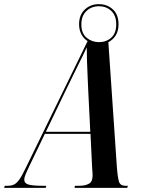

<svg xmlns="http://www.w3.org/2000/svg" viewBox="-65 -905 683 925"><path d="M-45 0 -42 -10H-27Q-10 -10 2.5 -16Q15 -22 28 -40Q41 -58 59 -96L357 -707Q338 -719 327 -740Q316 -761 316 -788Q316 -833 343.5 -859Q371 -885 411 -885Q451 -885 478.5 -860Q506 -835 506 -788Q506 -756 492.5 -734.5Q479 -713 457 -702L498 -101Q502 -48 508.5 -29Q515 -10 539 -10H551L548 0H294L296 -10H318Q346 -10 363.5 -20Q381 -30 381 -58Q381 -66 380.5 -75Q380 -84 379 -94L371 -260H151L75 -102Q66 -83 59 -67Q52 -51 52 -39Q52 -22 72 -16Q92 -10 138 -10H158L155 0ZM412 -702Q447 -702 471 -723.5Q495 -745 495 -788Q495 -830 471 -852.5Q447 -875 412 -875Q376 -875 351.5 -852Q327 -829 327 -787Q327 -744 352.5 -723Q378 -702 412 -702ZM252 -470 156 -270H370L360 -471Q359 -501 357 -539.5Q355 -578 354 -615Q353 -652 353 -677Q336 -640 311.5 -591.5Q287 -543 252 -470Z"/></svg>

Font: Noto Serif Display ExtraCondensed SemiBold
Style: Italic
Weight: 600
Width: 2
Italic angle: -12°
Designer: Monotype Design Team
Foundry: Monotype Imaging Inc.
Version: Version 2.009